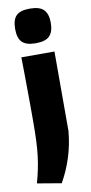

<svg xmlns="http://www.w3.org/2000/svg" viewBox="-110 -852 527 1114"><g transform="rotate(-10 153.0 -295.0)"><path d="M152 -606Q96 -606 72 -630Q48 -654 48 -708Q48 -762 71.5 -786Q95 -810 152 -810Q210 -810 234 -785Q258 -760 258 -708Q258 -656 234 -631Q210 -606 152 -606ZM17 196Q28 156 36 118Q44 80 49 39Q54 -2 56 -51Q58 -100 58 -163Q58 -179 58 -222Q58 -265 57.5 -319Q57 -373 56.5 -432Q56 -491 55 -540H250V-72Q243 8 219.5 81.5Q196 155 159 220Z"/></g></svg>

Font: Encode Sans Normal
Style: ExtraBold
Weight: 800
Designer: Pablo Impallari, Andres Torresi
Foundry: Pablo Impallari, Andres Torresi
Version: Version 1.000; ttfautohint (v1.00) -l 8 -r 50 -G 200 -x 14 -